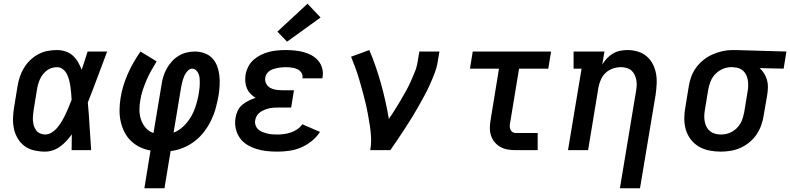

<svg xmlns="http://www.w3.org/2000/svg" viewBox="-20 -807 4247 1032"><path d="M222 8Q193 8 164 1.5Q135 -5 112.5 -21.5Q90 -38 75.5 -62.5Q61 -87 55 -114.5Q49 -142 50 -172Q51 -202 56 -232L74 -342Q78 -367 86 -392Q94 -417 108 -440.5Q122 -464 141.5 -483Q161 -502 185 -515Q209 -528 234.5 -533Q260 -538 286 -538Q310 -538 332.5 -530.5Q355 -523 371.5 -508Q388 -493 399.5 -473Q411 -453 419 -432Q427 -456 435 -480.5Q443 -505 451 -530H556Q530 -462 504.5 -393Q479 -324 452 -256Q458 -192 461.5 -128Q465 -64 470 0H365Q365 -21 365.5 -42.5Q366 -64 366 -85Q353 -67 337.5 -50Q322 -33 303.5 -19.5Q285 -6 264 1Q243 8 222 8ZM222 -84Q242 -84 260 -96Q278 -108 291 -124.5Q304 -141 314.5 -159Q325 -177 333.5 -195.5Q342 -214 350 -233Q358 -252 365 -271Q364 -289 362.5 -306.5Q361 -324 358.5 -341.5Q356 -359 351.5 -376.5Q347 -394 339.5 -409Q332 -424 318 -435Q304 -446 286 -446Q272 -446 257.5 -441.5Q243 -437 231.5 -428Q220 -419 210.5 -407Q201 -395 195 -381.5Q189 -368 185 -354.5Q181 -341 179 -327L161 -217Q159 -202 157.5 -187.5Q156 -173 157 -159Q158 -145 162 -131.5Q166 -118 174 -107Q182 -96 195 -90Q208 -84 222 -84Z M756 205 789 2Q759 -3 731.5 -16.5Q704 -30 683 -50.5Q662 -71 648.5 -98Q635 -125 628.5 -155Q622 -185 622.5 -217Q623 -249 628 -280Q633 -313 643 -345.5Q653 -378 666.5 -409Q680 -440 697.5 -470.5Q715 -501 735 -530L822 -477Q807 -453 792.5 -427Q778 -401 767 -375Q756 -349 747 -322Q738 -295 734 -267Q729 -241 729.5 -214Q730 -187 738.5 -162.5Q747 -138 764 -119Q781 -100 805 -92L848 -350Q851 -372 857.5 -394Q864 -416 875.5 -437Q887 -458 903 -476Q919 -494 939.5 -506.5Q960 -519 982.5 -524.5Q1005 -530 1028 -530Q1054 -530 1079 -521Q1104 -512 1121 -494Q1138 -476 1147 -452Q1156 -428 1159 -402Q1162 -376 1160.5 -348.5Q1159 -321 1155 -295Q1149 -261 1140 -227.5Q1131 -194 1115.5 -161.5Q1100 -129 1078 -100Q1056 -71 1027 -48.5Q998 -26 964.5 -12.5Q931 1 897 5L864 205ZM913 -94Q934 -102 952.5 -116.5Q971 -131 985 -148.5Q999 -166 1010 -185.5Q1021 -205 1028 -225.5Q1035 -246 1040.5 -267Q1046 -288 1049 -309Q1051 -322 1052.5 -335Q1054 -348 1054 -360.5Q1054 -373 1053 -385.5Q1052 -398 1047.5 -409.5Q1043 -421 1034 -429.5Q1025 -438 1012 -438Q1002 -438 993.5 -430.5Q985 -423 979 -414Q973 -405 969 -395Q965 -385 962 -375Q959 -365 957 -355Q955 -345 953 -335Z M1471 8Q1442 8 1413.5 5Q1385 2 1358 -6.5Q1331 -15 1307.5 -29.5Q1284 -44 1268.5 -66.5Q1253 -89 1247 -117Q1241 -145 1246 -174Q1249 -193 1257.5 -211.5Q1266 -230 1282 -243.5Q1298 -257 1316.5 -266Q1335 -275 1354 -281Q1339 -290 1326.5 -303Q1314 -316 1307 -332.5Q1300 -349 1298.5 -368Q1297 -387 1300 -406Q1304 -428 1315 -449.5Q1326 -471 1344 -486.5Q1362 -502 1383.5 -512.5Q1405 -523 1427.5 -528.5Q1450 -534 1472 -536Q1494 -538 1516 -538Q1541 -538 1565 -535.5Q1589 -533 1611.5 -527Q1634 -521 1654.5 -510Q1675 -499 1690 -481.5Q1705 -464 1711.5 -441Q1718 -418 1714 -394Q1714 -392 1713.5 -390Q1713 -388 1712 -386H1605Q1605 -387 1605.5 -387.5Q1606 -388 1606 -389Q1608 -399 1604 -408.5Q1600 -418 1593 -425Q1586 -432 1576.5 -436Q1567 -440 1557.5 -442Q1548 -444 1537.5 -445Q1527 -446 1516 -446Q1506 -446 1495 -445Q1484 -444 1473 -442Q1462 -440 1451 -436.5Q1440 -433 1430.5 -427Q1421 -421 1414 -411Q1407 -401 1406 -390Q1403 -373 1410.5 -358Q1418 -343 1432 -335Q1446 -327 1463 -324.5Q1480 -322 1497 -322H1560L1545 -229H1482Q1469 -229 1456 -228.5Q1443 -228 1430.5 -225.5Q1418 -223 1405 -218Q1392 -213 1380.5 -205.5Q1369 -198 1361.5 -186.5Q1354 -175 1352 -162Q1349 -148 1353.5 -134.5Q1358 -121 1367.5 -112Q1377 -103 1389.5 -98Q1402 -93 1415.5 -89.5Q1429 -86 1443 -85Q1457 -84 1471 -84Q1489 -84 1507.5 -86.5Q1526 -89 1543.5 -95Q1561 -101 1577.5 -112Q1594 -123 1605 -139L1700 -98Q1682 -70 1655 -48.5Q1628 -27 1597.5 -14Q1567 -1 1535 3.5Q1503 8 1471 8ZM1523 -583 1471 -637 1633 -787 1703 -713Z M1970 0Q1976 -33 1974.5 -66.5Q1973 -100 1968 -132Q1963 -164 1957 -196Q1951 -228 1943.5 -259Q1936 -290 1927.5 -321Q1919 -352 1910 -382.5Q1901 -413 1890 -443Q1879 -473 1867 -502L1965 -538Q1984 -494 1999.5 -448.5Q2015 -403 2028 -356.5Q2041 -310 2051.5 -263Q2062 -216 2070 -168Q2087 -192 2102.5 -217Q2118 -242 2133 -267Q2148 -292 2162 -317.5Q2176 -343 2188 -369.5Q2200 -396 2210.5 -422.5Q2221 -449 2225 -477L2234 -530H2342L2333 -477Q2328 -445 2316 -413.5Q2304 -382 2290 -351Q2276 -320 2260 -290.5Q2244 -261 2227 -231Q2210 -201 2192 -172Q2174 -143 2155 -114Q2136 -85 2117 -56.5Q2098 -28 2078 0Z M2752 0Q2730 0 2709 -3.5Q2688 -7 2670 -17Q2652 -27 2639 -42.5Q2626 -58 2619.5 -77.5Q2613 -97 2613 -119Q2613 -141 2617 -162L2662 -438H2506L2521 -530H2942L2927 -438H2770L2722 -147Q2720 -138 2720 -128.5Q2720 -119 2723.5 -110.5Q2727 -102 2735 -97Q2743 -92 2752 -92H2870V0Z M3312 205 3398 -313Q3401 -329 3402 -344.5Q3403 -360 3400.5 -375Q3398 -390 3391.5 -404Q3385 -418 3374.5 -427.5Q3364 -437 3349 -441.5Q3334 -446 3318 -446Q3297 -446 3275.5 -439Q3254 -432 3237 -417Q3220 -402 3210.5 -381Q3201 -360 3197 -339L3141 0H3033L3106 -438H3063V-530H3229L3217 -460Q3228 -478 3242.5 -493.5Q3257 -509 3275 -519.5Q3293 -530 3313 -534Q3333 -538 3352 -538Q3381 -538 3408 -530Q3435 -522 3455.5 -504.5Q3476 -487 3488.5 -463Q3501 -439 3506 -412Q3511 -385 3509.5 -356Q3508 -327 3504 -298L3420 205Z M3854 8Q3823 8 3792.5 2Q3762 -4 3736.5 -19Q3711 -34 3693 -57.5Q3675 -81 3666.5 -109.5Q3658 -138 3658 -169.5Q3658 -201 3664 -232L3682 -342Q3686 -369 3695.5 -395Q3705 -421 3722 -444Q3739 -467 3761.5 -485Q3784 -503 3810 -514.5Q3836 -526 3863 -532Q3890 -538 3916 -538Q3920 -538 3924.5 -538Q3929 -538 3933 -538L4207 -530L4192 -438L4063 -441Q4077 -429 4087 -412.5Q4097 -396 4102.5 -377.5Q4108 -359 4107.5 -338.5Q4107 -318 4104 -298L4085 -188Q4081 -161 4072 -135Q4063 -109 4047 -85Q4031 -61 4008.5 -42.5Q3986 -24 3960.5 -12.5Q3935 -1 3907.5 3.5Q3880 8 3854 8ZM3855 -84Q3870 -84 3885.5 -87.5Q3901 -91 3915 -99Q3929 -107 3940.5 -118.5Q3952 -130 3960 -144Q3968 -158 3972.5 -173Q3977 -188 3980 -203L3998 -313Q4001 -328 4001.5 -343.5Q4002 -359 4000 -373Q3998 -387 3992.5 -400.5Q3987 -414 3977 -424Q3967 -434 3953.5 -439.5Q3940 -445 3925 -445L3918 -446Q3916 -446 3914 -446Q3912 -446 3910 -446Q3887 -446 3865 -436.5Q3843 -427 3826 -410Q3809 -393 3800 -371Q3791 -349 3787 -327L3769 -217Q3766 -201 3765.5 -184.5Q3765 -168 3768 -153Q3771 -138 3778 -124.5Q3785 -111 3797 -101.5Q3809 -92 3824 -88Q3839 -84 3855 -84Z"/></svg>

Font: Iosevka Slab Semibold Extended
Style: Italic
Weight: 600
Width: 7
Italic angle: -9°
Monospace: yes
Designer: Belleve Invis
Foundry: Belleve Invis
Version: Version 11.1.0; ttfautohint (v1.8.3)